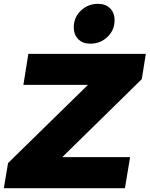

<svg xmlns="http://www.w3.org/2000/svg" viewBox="-39 -982 781 1002"><path d="M722 -701 701 -569 286 -162H640L613 0H-19L3 -131L420 -539H83L109 -701ZM559 -877Q559 -825 522 -789.5Q485 -754 432 -754Q393 -754 369.5 -777.5Q346 -801 346 -839Q346 -891 383 -926.5Q420 -962 473 -962Q512 -962 535.5 -938.5Q559 -915 559 -877Z"/></svg>

Font: Gontserrat ExtraBold
Style: Italic
Weight: 800
Italic angle: -11.3°
Designer: Julieta Ulanovsky
Foundry: Julieta Ulanovsky
Version: Version 6.001